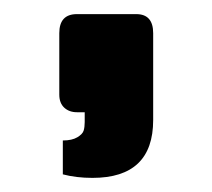

<svg xmlns="http://www.w3.org/2000/svg" viewBox="-20 -159 301 272"><path d="M64 -25V-112Q64 -139 89 -139H173Q197 -139 197 -112V11Q197 93 111 93Q88 93 69 88V40Q82 40 89.5 35.5Q97 31 98.5 26Q100 21 100 14V0H89Q78 0 71 -6.5Q64 -13 64 -25Z"/></svg>

Font: Mina
Style: Bold
Weight: 700
Version: Version 1.000